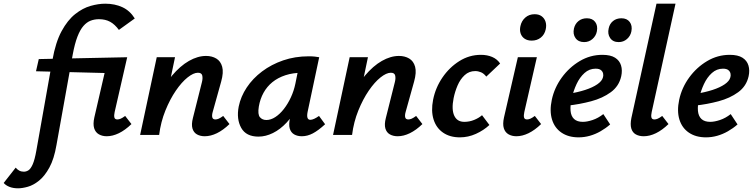

<svg xmlns="http://www.w3.org/2000/svg" viewBox="-161 -731 4086 1040"><path d="M-63 289Q-90 289 -110 281Q-130 273 -141 260L-76 177Q-68 187 -57 193Q-46 199 -32 199Q-19 199 -7 191.5Q5 184 16 159.5Q27 135 36 84L123 -406Q140 -502 172.5 -562Q205 -622 246 -654.5Q287 -687 329.5 -699Q372 -711 409 -711Q461 -711 502 -692Q543 -673 569 -631L483 -569Q461 -599 435.5 -613Q410 -627 375 -627Q351 -627 330 -619Q309 -611 291 -590.5Q273 -570 258.5 -532.5Q244 -495 233 -436L145 54Q132 130 106.5 176.5Q81 223 50.5 247.5Q20 272 -10 280.5Q-40 289 -63 289ZM34 -345 49 -411 528 -421 505 -333ZM417 7Q393 7 374.5 -3.5Q356 -14 349 -36.5Q342 -59 350 -95L417 -385L528 -421L460 -124Q456 -106 458.5 -95Q461 -84 475 -84Q483 -84 492.5 -88Q502 -92 517 -103L551 -59Q517 -26 483 -9.5Q449 7 417 7Z M948 7Q924 7 906 -3Q888 -13 881.5 -35Q875 -57 884 -92L933 -287Q938 -307 934.5 -322Q931 -337 911 -337Q887 -337 855 -311.5Q823 -286 791.5 -240Q760 -194 735 -132.5Q710 -71 701 0H627Q651 -107 688 -187Q725 -267 770 -320.5Q815 -374 862.5 -401Q910 -428 955 -428Q987 -428 1010.5 -414Q1034 -400 1042.5 -369.5Q1051 -339 1037 -289L991 -124Q986 -106 989 -95Q992 -84 1006 -84Q1014 -84 1023.5 -88Q1033 -92 1048 -103L1082 -59Q1048 -26 1014 -9.5Q980 7 948 7ZM598 0 688 -421H787L699 0Z M1239 9Q1172 9 1145.5 -38.5Q1119 -86 1132 -154Q1143 -208 1175.5 -257Q1208 -306 1258.5 -344Q1309 -382 1373 -404Q1437 -426 1511 -426Q1531 -426 1544 -424.5Q1557 -423 1568 -421L1505 -124Q1497 -82 1520 -82Q1529 -82 1541 -87.5Q1553 -93 1567 -103L1600 -58Q1563 -24 1533.5 -8.5Q1504 7 1474 7Q1450 7 1432.5 -3Q1415 -13 1408.5 -34.5Q1402 -56 1410 -92L1443 -243L1497 -277Q1482 -211 1454.5 -158Q1427 -105 1392 -67.5Q1357 -30 1317.5 -10.5Q1278 9 1239 9ZM1282 -81Q1306 -81 1330.5 -97Q1355 -113 1376.5 -140.5Q1398 -168 1414.5 -203.5Q1431 -239 1439 -278L1459 -377L1514 -334Q1505 -336 1496 -336.5Q1487 -337 1478 -337Q1426 -337 1385 -323.5Q1344 -310 1314.5 -286Q1285 -262 1266.5 -228.5Q1248 -195 1241 -154Q1234 -111 1247 -96Q1260 -81 1282 -81Z M1993 7Q1969 7 1951 -3Q1933 -13 1926.5 -35Q1920 -57 1929 -92L1978 -287Q1983 -307 1979.5 -322Q1976 -337 1956 -337Q1932 -337 1900 -311.5Q1868 -286 1836.5 -240Q1805 -194 1780 -132.5Q1755 -71 1746 0H1672Q1696 -107 1733 -187Q1770 -267 1815 -320.5Q1860 -374 1907.5 -401Q1955 -428 2000 -428Q2032 -428 2055.5 -414Q2079 -400 2087.5 -369.5Q2096 -339 2082 -289L2036 -124Q2031 -106 2034 -95Q2037 -84 2051 -84Q2059 -84 2068.5 -88Q2078 -92 2093 -103L2127 -59Q2093 -26 2059 -9.5Q2025 7 1993 7ZM1643 0 1733 -421H1832L1744 0Z M2330 13Q2276 13 2239 -12.5Q2202 -38 2187.5 -84Q2173 -130 2185 -191Q2198 -256 2235.5 -311Q2273 -366 2327 -400Q2381 -434 2444 -434Q2478 -434 2505 -422.5Q2532 -411 2548 -387L2473 -316Q2460 -333 2444.5 -339.5Q2429 -346 2413 -346Q2380 -346 2356 -324Q2332 -302 2317.5 -268Q2303 -234 2296 -199Q2284 -138 2299.5 -104.5Q2315 -71 2354 -71Q2382 -71 2407.5 -81.5Q2433 -92 2450 -107L2490 -54Q2459 -25 2417 -6Q2375 13 2330 13Z M2636 7Q2612 7 2593.5 -3.5Q2575 -14 2568 -36.5Q2561 -59 2569 -95L2644 -421H2747L2679 -124Q2675 -106 2677.5 -95Q2680 -84 2694 -84Q2702 -84 2711.5 -88Q2721 -92 2736 -103L2770 -59Q2736 -26 2702 -9.5Q2668 7 2636 7ZM2719 -511Q2696 -511 2680.5 -521.5Q2665 -532 2659 -550Q2653 -568 2658 -590Q2664 -618 2684.5 -636Q2705 -654 2735 -654Q2758 -654 2773 -643Q2788 -632 2794 -613.5Q2800 -595 2795 -572Q2789 -544 2768.5 -527.5Q2748 -511 2719 -511Z M2973 13Q2918 13 2880.5 -12.5Q2843 -38 2829 -84Q2815 -130 2828 -191Q2842 -256 2882 -311Q2922 -366 2979 -400Q3036 -434 3102 -434Q3146 -434 3170.5 -418.5Q3195 -403 3203 -376.5Q3211 -350 3204 -318Q3192 -264 3147.5 -231.5Q3103 -199 3041 -182.5Q2979 -166 2914 -159L2919 -223Q2969 -231 3009 -244Q3049 -257 3074.5 -274.5Q3100 -292 3105 -312Q3108 -321 3106 -332Q3104 -343 3094.5 -351Q3085 -359 3065 -359Q3031 -359 3005 -335.5Q2979 -312 2962 -275.5Q2945 -239 2936 -199Q2927 -160 2929.5 -131Q2932 -102 2948.5 -86.5Q2965 -71 2996 -71Q3019 -71 3049 -81Q3079 -91 3107 -113L3144 -57Q3120 -36 3092 -20Q3064 -4 3034 4.5Q3004 13 2973 13ZM3003 -503Q2972 -503 2956.5 -524.5Q2941 -546 2948 -577Q2954 -602 2972.5 -617Q2991 -632 3018 -632Q3048 -632 3063 -612Q3078 -592 3072 -561Q3067 -536 3048 -519.5Q3029 -503 3003 -503ZM3190 -503Q3159 -503 3144 -525Q3129 -547 3136 -577Q3141 -602 3159.5 -617Q3178 -632 3205 -632Q3235 -632 3250 -612Q3265 -592 3259 -561Q3254 -536 3235 -519.5Q3216 -503 3190 -503Z M3326 7Q3301 7 3283 -3Q3265 -13 3258.5 -35Q3252 -57 3259 -92L3395 -711H3498L3369 -124Q3365 -106 3367.5 -95Q3370 -84 3384 -84Q3392 -84 3401.5 -88Q3411 -92 3426 -103L3460 -59Q3426 -26 3392 -9.5Q3358 7 3326 7Z M3663 13Q3608 13 3570.5 -12.5Q3533 -38 3519 -84Q3505 -130 3518 -191Q3532 -256 3572 -311Q3612 -366 3669 -400Q3726 -434 3792 -434Q3836 -434 3860.5 -418.5Q3885 -403 3893 -376.5Q3901 -350 3894 -318Q3882 -264 3837.5 -231.5Q3793 -199 3731 -182.5Q3669 -166 3604 -159L3609 -223Q3659 -231 3699 -244Q3739 -257 3764.5 -274.5Q3790 -292 3795 -312Q3798 -321 3796 -332Q3794 -343 3784.5 -351Q3775 -359 3755 -359Q3721 -359 3695 -335.5Q3669 -312 3652 -275.5Q3635 -239 3626 -199Q3617 -160 3619.5 -131Q3622 -102 3638.5 -86.5Q3655 -71 3686 -71Q3709 -71 3739 -81Q3769 -91 3797 -113L3834 -57Q3810 -36 3782 -20Q3754 -4 3724 4.5Q3694 13 3663 13Z"/></svg>

Font: Ysabeau Office
Style: Bold Italic
Weight: 700
Italic angle: -12°
Designer: Christian Thalmann (Catharsis Fonts)
Version: Version 2.001;gftools[0.9.30]; featfreeze: tnum,lnum,ss02